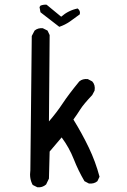

<svg xmlns="http://www.w3.org/2000/svg" viewBox="-20 -790 540 816"><path d="M139 6 119 -4Q104 -31 109 -66L115 -637L127 -660Q141 -672 162 -670L182 -660L191 -641L188 -274Q221 -312 246 -350Q271 -388 317 -444Q331 -456 353 -454L372 -444Q386 -429 382 -405L372 -386Q335 -347 321.5 -325.5Q308 -304 292 -282Q329 -222 357.5 -162.5Q386 -103 403 -39L394 -20Q380 -8 358 -10L339 -20Q313 -64 293.5 -113.5Q274 -163 242 -206L191 -146L188 -31L176 -6Q160 8 139 6ZM232 -676Q199 -701 166 -727L152 -738L148 -760L152 -766Q164 -771 178 -770L240 -719Q271 -746 310 -754Q323 -744 319 -729Q298 -713 277 -698.5Q256 -684 232 -676Z"/></svg>

Font: Kosefont JP
Style: Regular
Weight: 400
Designer: Nozomi Seto 瀬戸のぞみ
Version: Version 3.00;June 19, 2020